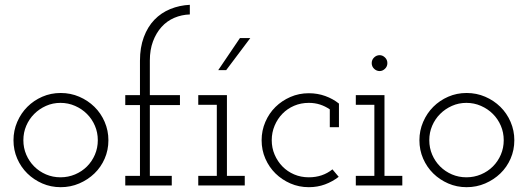

<svg xmlns="http://www.w3.org/2000/svg" viewBox="-20 -770 2190 797"><path d="M36 -188Q36 -228 51.5 -264Q67 -300 93.5 -326.5Q120 -353 155.5 -368.5Q191 -384 232 -384Q273 -384 309 -368.5Q345 -353 372 -326.5Q399 -300 414.5 -264Q430 -228 430 -188Q430 -147 414.5 -111.5Q399 -76 372 -50Q345 -24 309 -8.5Q273 7 232 7Q191 7 155.5 -8.5Q120 -24 93.5 -50Q67 -76 51.5 -111.5Q36 -147 36 -188ZM77 -188Q77 -156 89 -128Q101 -100 122 -79Q143 -58 171 -46Q199 -34 231 -34Q263 -34 291.5 -46Q320 -58 341 -79Q362 -100 374 -128Q386 -156 386 -188Q386 -220 374 -248Q362 -276 341 -297Q320 -318 291.5 -330.5Q263 -343 231 -343Q199 -343 171 -330.5Q143 -318 122 -297Q101 -276 89 -248Q77 -220 77 -188Z M500 -40H561V-334H500V-375H561V-518Q561 -573 577 -616Q593 -659 621 -688Q649 -717 687 -732.5Q725 -748 768 -750V-710Q734 -709 703.5 -696Q673 -683 650.5 -658Q628 -633 615 -598Q602 -563 602 -519V-375H727V-334H602V-40H693V0H500Z M803 -40H880V-335H803V-375H922V-40H996V0H803ZM886 -479Q909 -512 931 -545.5Q953 -579 976 -612H1019Q994 -579 969 -545.5Q944 -512 919 -479Z M1386 -36Q1360 -16 1329 -4.5Q1298 7 1262 7Q1221 7 1185.5 -8.5Q1150 -24 1123.5 -50Q1097 -76 1081.5 -111.5Q1066 -147 1066 -188Q1066 -228 1081.5 -264Q1097 -300 1123.5 -326Q1150 -352 1185.5 -367.5Q1221 -383 1262 -383Q1298 -383 1330 -371.5Q1362 -360 1387 -340V-242H1349V-316Q1330 -329 1308.5 -336Q1287 -343 1262 -343Q1229 -343 1201 -331Q1173 -319 1152.5 -298Q1132 -277 1120 -248.5Q1108 -220 1108 -188Q1108 -156 1120 -128Q1132 -100 1152.5 -79Q1173 -58 1201 -46Q1229 -34 1262 -34Q1319 -34 1360 -67Z M1457 -40H1534V-335H1457V-375H1576V-40H1650V0H1457ZM1523 -508Q1523 -522 1533 -531.5Q1543 -541 1556 -541Q1568 -541 1578 -531.5Q1588 -522 1588 -508Q1588 -494 1578 -484.5Q1568 -475 1556 -475Q1543 -475 1533 -484.5Q1523 -494 1523 -508Z M1721 -188Q1721 -228 1736.5 -264Q1752 -300 1778.5 -326.5Q1805 -353 1840.5 -368.5Q1876 -384 1917 -384Q1958 -384 1994 -368.5Q2030 -353 2057 -326.5Q2084 -300 2099.5 -264Q2115 -228 2115 -188Q2115 -147 2099.5 -111.5Q2084 -76 2057 -50Q2030 -24 1994 -8.5Q1958 7 1917 7Q1876 7 1840.5 -8.5Q1805 -24 1778.5 -50Q1752 -76 1736.5 -111.5Q1721 -147 1721 -188ZM1762 -188Q1762 -156 1774 -128Q1786 -100 1807 -79Q1828 -58 1856 -46Q1884 -34 1916 -34Q1948 -34 1976.5 -46Q2005 -58 2026 -79Q2047 -100 2059 -128Q2071 -156 2071 -188Q2071 -220 2059 -248Q2047 -276 2026 -297Q2005 -318 1976.5 -330.5Q1948 -343 1916 -343Q1884 -343 1856 -330.5Q1828 -318 1807 -297Q1786 -276 1774 -248Q1762 -220 1762 -188Z"/></svg>

Font: Josefin Slab
Style: Regular
Weight: 400
Designer: Santiago Orozco
Foundry: Typemade
Version: Version 1.000